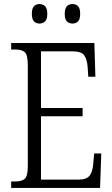

<svg xmlns="http://www.w3.org/2000/svg" viewBox="-20 -926 554 946"><path d="M337 -810Q320 -810 309.5 -820.5Q299 -831 299 -858Q299 -885 309.5 -895.5Q320 -906 337 -906Q354 -906 364.5 -895.5Q375 -885 375 -858Q375 -831 364.5 -820.5Q354 -810 337 -810ZM175 -810Q158 -810 147.5 -820.5Q137 -831 137 -858Q137 -885 147.5 -895.5Q158 -906 175 -906Q191 -906 202 -895.5Q213 -885 213 -858Q213 -831 202 -820.5Q191 -810 175 -810ZM35 0V-32H56Q88 -32 102.5 -45.5Q117 -59 117 -108V-603Q117 -655 102.5 -668.5Q88 -682 56 -682H35V-714H445L450 -548H415L412 -594Q409 -635 394.5 -654Q380 -673 338 -673H182V-394H387V-353H182V-41H366Q406 -41 421 -60Q436 -79 439 -115L444 -170H479L473 0Z"/></svg>

Font: Noto Serif Condensed Light
Style: Regular
Weight: 300
Width: 3
Designer: Monotype Design Team
Foundry: Monotype Imaging Inc.
Version: Version 2.013